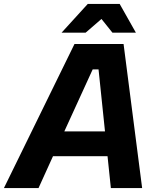

<svg xmlns="http://www.w3.org/2000/svg" viewBox="-26 -962 757 982"><path d="M289 -795 423 -942H586L669 -795H549L493 -865L412 -795ZM-6 0 355 -737H606L701 0H541L524 -163H245L171 0ZM303 -290H511L478 -607H448Z"/></svg>

Font: Tomorrow SemiBold
Style: Italic
Weight: 600
Italic angle: -10°
Designer: Tony de Marco, Monica Rizzolli
Foundry: Just in Type
Version: Version 2.002